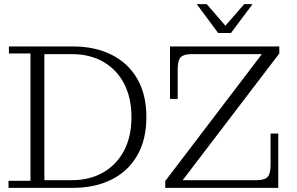

<svg xmlns="http://www.w3.org/2000/svg" viewBox="-20 -906 1433 926"><path d="M194 0V-37H326Q413 -37 478 -74.5Q543 -112 578.5 -180Q614 -248 614 -341Q614 -434 578.5 -502.5Q543 -571 478 -608Q413 -645 326 -645H194V-682H332Q438 -682 518 -642Q598 -602 642 -526Q686 -450 686 -341Q686 -233 642 -156.5Q598 -80 518 -40Q438 0 332 0ZM21 0V-34H127V-648H23V-682H194V0ZM777 -33 1243 -645 1327 -648 861 -37ZM777 0V-33L861 -37H1322V0ZM800 -429V-645H905Q866 -645 851.5 -630Q837 -615 837 -572V-429ZM1216 -37Q1256 -37 1270.5 -52.5Q1285 -68 1285 -109V-262H1322V-37ZM800 -645V-682H1327V-648L1243 -645ZM1032 -747 929 -886H977L1081 -766H1053L1158 -886H1198L1094 -747Z"/></svg>

Font: Montagu Slab 144pt Light
Style: Regular
Weight: 300
Designer: Florian Karsten
Foundry: Florian Karsten
Version: Version 1.000